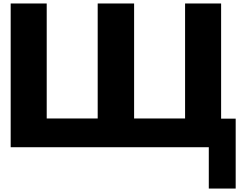

<svg xmlns="http://www.w3.org/2000/svg" viewBox="-20 -845 1414 1102"><path d="M540.7 -165H248.1V-825H41.3V0H1178.4V237.2H1332.7V-164H1249.1V-825H1042.3V-165H749.7V-825H540.7Z"/></svg>

Font: Hussar
Style: BdWide
Weight: 700
Foundry: Cannot Into Space Fonts
Version: Version 2.00